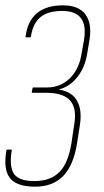

<svg xmlns="http://www.w3.org/2000/svg" viewBox="-25 -507 389 720"><path d="M103 193Q35 192 11 159Q-13 126 -1 57Q-1 54 2 54H17Q21 54 19 57Q9 118 27.5 145Q46 172 104 172Q164 172 197.5 138.5Q231 105 243 29L253 -38Q264 -100 238.5 -129.5Q213 -159 149 -159H96Q95 -159 94.5 -160Q94 -161 94 -162L97 -176Q97 -178 98 -178.5Q99 -179 100 -179H151Q202 -179 237 -213.5Q272 -248 281 -306L290 -357Q299 -412 278.5 -439Q258 -466 208 -466Q155 -466 126.5 -442.5Q98 -419 91 -370Q91 -369 90 -368Q89 -367 88 -367H73Q70 -367 71 -370Q78 -428 113.5 -457.5Q149 -487 211 -487Q269 -487 294.5 -454Q320 -421 311 -360L302 -306Q294 -255 265.5 -218.5Q237 -182 197 -172V-171Q245 -163 264 -129Q283 -95 275 -41L264 30Q251 113 211.5 153.5Q172 194 103 193Z"/></svg>

Font: Sofia Sans Condensed Thin
Style: Italic
Weight: 250
Italic angle: -9°
Version: Version 4.100